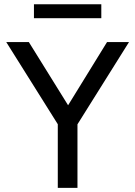

<svg xmlns="http://www.w3.org/2000/svg" viewBox="-20 -902 650 922"><path d="M257.5 0V-305.5L10 -700H118.5L307 -396.5L494 -700H599.5L352 -305V0ZM143 -814.5V-881.5H466.5V-814.5Z"/></svg>

Font: Geologica Thin Roman Light
Style: Regular
Weight: 300
Version: Version 1.010;gftools[0.9.28]